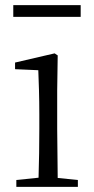

<svg xmlns="http://www.w3.org/2000/svg" viewBox="-20 -732 368 752"><path d="M32 -666H296V-712H32ZM130 0H285V-27L206 -35L204 -227V-378L206 -515L194 -523L39 -487V-461L130 -457C132 -407 134 -352 134 -285V-227C134 -173 133 -91 131 -36L44 -27V0Z"/></svg>

Font: Noto Serif CJK HK Light
Style: Regular
Weight: 300
Designer: Ryoko NISHIZUKA 西塚涼子 (kana & ideographs); Frank Grießhammer (Latin, Greek & Cyrillic); Wenlong ZHANG 张文龙 (bopomofo); San
Foundry: Adobe
Version: Version 2.001;hotconv 1.1.0;makeotfexe 2.6.0